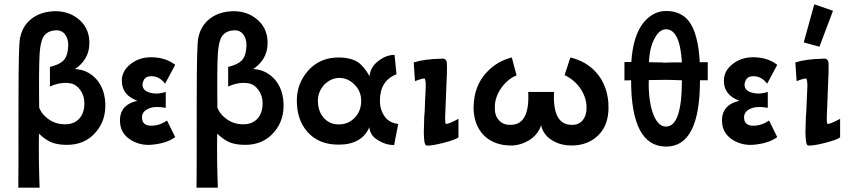

<svg xmlns="http://www.w3.org/2000/svg" viewBox="-20 -664 3955 892"><path d="M469 -189Q474 -107 426 -51Q376 9 291 9Q252 9 223.5 -1Q195 -11 161 -43Q159 77 164 208H65Q66 195 66 -210Q66 -453 73 -487Q85 -548 132 -581Q173 -610 234 -612Q304 -613 352 -569Q398 -526 395 -457Q392 -386 328 -343Q383 -341 422 -302Q464 -260 469 -189ZM372 -184Q372 -220 352.5 -246.5Q333 -273 306 -277Q292 -279 284 -279Q249 -279 212 -262V-353Q256 -364 274 -382Q295 -403 297 -450Q298 -484 282 -504.5Q266 -525 237 -523Q194 -520 178 -486Q167 -461 164 -413Q160 -341 162 -164Q172 -137 198 -116Q230 -90 270 -87Q318 -83 345 -109.5Q372 -136 372 -184Z M756 -104 794 -27Q752 4 677 9Q629 11 589 -13Q542 -42 538 -92Q530 -175 618 -196Q546 -222 546 -289Q546 -334 585 -365Q625 -398 682 -398Q748 -398 794 -363L747 -275Q721 -310 683 -310Q656 -310 647 -290Q642 -278 642 -271Q642 -236 695 -230Q719 -227 750 -237V-163Q706 -171 680 -163Q636 -149 640 -113Q643 -80 683 -80Q721 -80 756 -104Z M1297 -189Q1302 -107 1254 -51Q1204 9 1119 9Q1080 9 1051.5 -1Q1023 -11 989 -43Q987 77 992 208H893Q894 195 894 -210Q894 -453 901 -487Q913 -548 960 -581Q1001 -610 1062 -612Q1132 -613 1180 -569Q1226 -526 1223 -457Q1220 -386 1156 -343Q1211 -341 1250 -302Q1292 -260 1297 -189ZM1200 -184Q1200 -220 1180.5 -246.5Q1161 -273 1134 -277Q1120 -279 1112 -279Q1077 -279 1040 -262V-353Q1084 -364 1102 -382Q1123 -403 1125 -450Q1126 -484 1110 -504.5Q1094 -525 1065 -523Q1022 -520 1006 -486Q995 -461 992 -413Q988 -341 990 -164Q1000 -137 1026 -116Q1058 -90 1098 -87Q1146 -83 1173 -109.5Q1200 -136 1200 -184Z M1830 -88 1811 10Q1773 10 1739 -11Q1699 -33 1696 -73Q1661 8 1553 8Q1459 8 1407 -53Q1359 -108 1359 -197Q1359 -274 1409 -333Q1464 -397 1553 -397Q1609 -397 1643 -375Q1671 -356 1697 -310Q1700 -354 1742 -384Q1776 -409 1813 -409L1822 -319Q1745 -289 1745 -196Q1745 -163 1758 -138Q1779 -94 1830 -88ZM1658 -196Q1658 -240 1627 -271Q1596 -303 1553 -302Q1515 -300 1486 -270Q1457 -238 1457 -196Q1457 -147 1484 -116.5Q1511 -86 1554 -86Q1598 -86 1628 -117Q1658 -148 1658 -196Z M2110 -112V-26Q2095 -14 2039 0Q1985 14 1961 12Q1949 10 1949 -52Q1949 -64 1951 -122Q1952 -131 1953 -147Q1954 -163 1954 -172Q1954 -188 1956 -219Q1958 -250 1958 -265Q1958 -283 1956 -291Q1954 -299 1953.5 -299Q1953 -299 1948 -299Q1942 -299 1925.5 -293.5Q1909 -288 1908 -287L1902 -374Q1953 -390 2027 -391Q2053 -396 2056 -373Q2058 -338 2053 -244Q2048 -126 2048 -117Q2048 -90 2051 -89Q2060 -85 2110 -112Z M2806 -192Q2807 -182 2807 -164Q2807 -82 2759 -35Q2711 12 2634 12Q2588 12 2550 -9Q2504 -35 2494 -82Q2479 -37 2436 -11Q2396 12 2354 12Q2278 12 2230 -33Q2180 -83 2180 -166Q2180 -174 2182 -194Q2190 -274 2241 -328Q2289 -380 2358 -397Q2370 -349 2380 -314Q2335 -295 2306 -251Q2280 -212 2279 -170Q2277 -131 2295 -109Q2315 -83 2352 -84Q2442 -84 2434 -237H2554Q2546 -84 2636 -84Q2669 -83 2687.5 -106Q2706 -129 2705 -166Q2705 -208 2679 -249Q2650 -293 2603 -315Q2612 -342 2621 -370L2630 -397Q2705 -379 2751.5 -325.5Q2798 -272 2806 -192Z M3268 -375V-291H3232Q3232 17 3075 17Q2912 17 2912 -291Q2882 -291 2881 -290V-376H2913Q2921 -502 2973 -563Q3017 -613 3075 -613Q3143 -613 3181 -565Q3224 -507 3231 -375ZM3100 -374H3148Q3139 -528 3074 -528Q3045 -528 3023 -489Q2998 -446 2995 -375Q3026 -375 3045 -374Q3049 -374 3052 -374Q3055 -374 3058 -373.5Q3061 -373 3063 -373Q3065 -373 3067 -373Q3069 -373 3070 -373Q3071 -373 3072 -373Q3073 -373 3073 -373Q3082 -373 3100 -374ZM3148 -291Q3142 -291 3132 -291.5Q3122 -292 3105 -292.5Q3088 -293 3074 -293Q3032 -293 2994 -292Q2992 -198 3013 -139Q3035 -76 3074 -76Q3148 -76 3148 -291Z M3553 -104 3591 -27Q3549 4 3474 9Q3426 11 3386 -13Q3339 -42 3335 -92Q3327 -175 3415 -196Q3343 -222 3343 -289Q3343 -334 3382 -365Q3422 -398 3479 -398Q3545 -398 3591 -363L3544 -275Q3518 -310 3480 -310Q3453 -310 3444 -290Q3439 -278 3439 -271Q3439 -236 3492 -230Q3516 -227 3547 -237V-163Q3503 -171 3477 -163Q3433 -149 3437 -113Q3440 -80 3480 -80Q3518 -80 3553 -104Z M3763 -644 3850 -614 3787 -447 3714 -467ZM3883 -112V-26Q3868 -14 3812 0Q3758 14 3734 12Q3722 10 3722 -52Q3722 -64 3724 -122Q3725 -131 3726 -147Q3727 -163 3727 -172Q3727 -188 3729 -219Q3731 -250 3731 -265Q3731 -283 3729 -291Q3727 -299 3726.5 -299Q3726 -299 3721 -299Q3715 -299 3698.5 -293.5Q3682 -288 3681 -287L3675 -374Q3726 -390 3800 -391Q3826 -396 3829 -373Q3831 -338 3826 -244Q3821 -126 3821 -117Q3821 -90 3824 -89Q3833 -85 3883 -112Z"/></svg>

Font: GFS Neohellenic Rg
Style: Bold
Weight: 700
Designer: Designed by Takis Katsoulidis and George D. Matthiopoulos.
Foundry: Designed by Takis Katsoulidis and George D. Matthiopoulos.
Version: Version 1.0